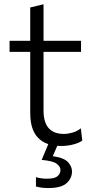

<svg xmlns="http://www.w3.org/2000/svg" viewBox="-20 -692 446 924"><path d="M273.5 10.5Q201.5 10.5 163.5 -28.5Q125.5 -67.5 125.5 -147.5V-442.5H26V-495.5H125.5V-656L189.5 -671.5V-495.5H370V-442.5H189.5V-160Q189.5 -47.5 287.5 -47.5Q307 -47.5 329.5 -54Q352 -60.5 369 -74.5L376 -15.5Q361.5 -4.5 333.5 3Q305.5 10.5 273.5 10.5ZM212.5 213Q179 213 153 205.5V160.5Q160 163 174.5 165.5Q189 168 206 168Q243 168 257 155.8Q271 143.5 271 125.5Q271 110.5 253.5 96.5Q236 82.5 180.5 77.5L220 -16.5H260V0L234 59.5Q289 67.5 307.8 88.8Q326.5 110 326.5 133Q326.5 166 300.5 189.5Q274.5 213 212.5 213Z"/></svg>

Font: Heraclito Light
Style: Regular
Weight: 300
Designer: Kostas Bartsokas (font) & Cristiano Sobral (main changes)
Foundry: Kostas Bartsokas (font) & Cristiano Sobral (main changes)
Version: Version 1.00;July 8, 2020;FontCreator 13.0.0.2655 64-bit